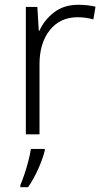

<svg xmlns="http://www.w3.org/2000/svg" viewBox="-20 -561 434 802"><path d="M307 -541Q346 -541 379 -533L370 -480Q338 -489 304 -489Q231 -489 188 -435Q145 -381 145 -292V0H88V-532H136L142 -433H145Q165 -478 206 -509.5Q247 -541 307 -541ZM167 68Q159 101 140 144Q121 187 97 221H65V212Q72 196 81.5 168.5Q91 141 98.5 111.5Q106 82 109 61H167Z"/></svg>

Font: Noto Sans Myanmar Light
Style: Regular
Weight: 300
Designer: Monotype Design Team
Foundry: Monotype Imaging Inc.
Version: Version 2.107; ttfautohint (v1.8.4.7-5d5b)